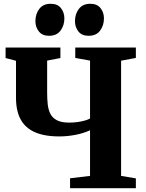

<svg xmlns="http://www.w3.org/2000/svg" viewBox="-20 -994 771 1014"><path d="M455.5 -306Q421 -290 378.2 -281.8Q335.5 -273.5 293 -273.5Q244.5 -273.5 207 -282Q169.5 -290.5 142.5 -307.2Q115.5 -324 98.2 -348.5Q81 -373 72.8 -405.2Q64.5 -437.5 64.5 -476.5V-673L9.5 -687.5V-743H299V-687.5L229 -674V-503.5Q229 -471.5 232 -443.2Q235 -415 246 -393Q257 -371 280.8 -358.8Q304.5 -346.5 345.5 -346.5Q367 -346.5 388 -349.2Q409 -352 426.8 -357Q444.5 -362 455.5 -368V-674L377.5 -688V-743H697.5V-688L619.5 -673.5V-65L697.5 -52V0H350V-52.5L455.5 -65ZM238.5 -805Q203.5 -805 185.2 -828Q167 -851 167 -882Q167 -920 187.5 -947Q208 -974 247 -974H248Q284 -974 302 -951Q320 -928 320 -897Q320 -860 299.8 -832.5Q279.5 -805 239.5 -805ZM447.5 -805Q412 -805 394 -828Q376 -851 376 -882Q376 -920 396.5 -947Q417 -974 456 -974H457Q493 -974 511 -951Q529 -928 529 -897Q529 -860 508.8 -832.5Q488.5 -805 448.5 -805Z"/></svg>

Font: Merriweather 48pt ExtraBold
Style: Regular
Weight: 800
Version: Version 2.100